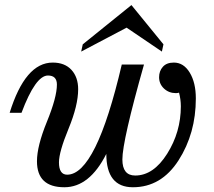

<svg xmlns="http://www.w3.org/2000/svg" viewBox="-20 -749 863 776"><path d="M517.1 7.8Q409.7 7.8 409.7 -127Q341.8 7.8 240.2 7.8Q129.4 7.8 129.4 -97.2Q129.4 -158.7 169.7 -257.3Q210 -356 210 -407.2Q210 -443.8 173.8 -443.8Q123.5 -443.8 66.9 -293H19Q82 -496.1 192.9 -496.1Q241.7 -496.1 268.8 -466.6Q295.9 -437 295.9 -388.2Q295.9 -323.2 257.1 -229Q218.3 -134.8 218.3 -92.8Q218.3 -43 251.5 -43Q368.2 -43 472.2 -488.3H562Q474.6 -179.7 474.6 -104.5Q474.6 -39.6 526.4 -39.6Q600.1 -39.6 655.5 -127.4Q710.9 -215.3 710.9 -319.3Q710.9 -346.7 703.6 -374.5Q697.8 -372.6 690.9 -372.6Q662.6 -372.6 642.8 -391.1Q623 -409.7 623 -437Q623 -461.9 638.2 -479Q653.3 -496.1 682.6 -496.1Q722.2 -496.1 746.8 -455.6Q771.5 -415 771.5 -351.1Q771.5 -210 701.7 -101.1Q631.8 7.8 517.1 7.8ZM634.3 -540.5 491.7 -637.2 308.1 -540.5 314.5 -569.8 511.2 -728.5 640.6 -569.8Z"/></svg>

Font: Munson
Style: Italic
Weight: 400
Italic angle: -12°
Designer: Paul James MIller
Foundry: High-Logic / Made with FontCreator
Version: Version 2.10;May 5, 2019;FontCreator 11.5.0.2430 64-bit